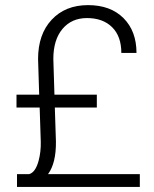

<svg xmlns="http://www.w3.org/2000/svg" viewBox="-20 -741 611 761"><path d="M197.3 -314.9 201.7 -179.7Q202.6 -94.7 170.4 -50.8H534.2V0H47.4V-50.8H95.2Q120.1 -57.1 132.8 -103Q142.6 -139.2 141.6 -179.2L137.2 -314.9H45.4V-365.7H135.3L130.9 -507.3Q130.9 -605 184.8 -662.8Q238.8 -720.7 329.1 -720.7Q418 -720.7 469.5 -669.2Q521 -617.7 521 -531.2H460.9Q460.9 -597.2 424.3 -633.3Q387.7 -669.4 324.7 -669.4Q263.7 -669.4 227.5 -626.2Q191.4 -583 191.4 -507.3L195.8 -365.7H363.8V-314.9Z"/></svg>

Font: Shabnam Thin FD
Style: Thin-FD
Weight: 100
Foundry: DejaVu fonts team - Redesigned by Saber Rastikerdar - Based on Vazir font
Version: Version 5.0.0